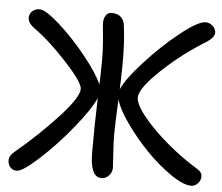

<svg xmlns="http://www.w3.org/2000/svg" viewBox="-52 -774 980 846"><g transform="rotate(5 438.0 -351.5)"><path d="M51.8 13.2Q33.2 13.2 22.7 0.5Q12.2 -12.2 12.2 -29.8Q12.2 -50.3 35.2 -68.8Q134.8 -151.9 218.3 -242.4Q301.8 -333 301.8 -370.1Q301.8 -398.4 222.9 -484.1Q144 -569.8 77.1 -617.2Q45.9 -639.2 45.9 -663.1Q45.9 -680.2 58.3 -692.1Q70.8 -704.1 90.8 -704.1Q117.7 -704.1 180.7 -647.7Q243.7 -591.3 303.2 -517.1Q362.8 -442.9 381.8 -396Q381.8 -410.2 382.8 -417Q385.3 -509.3 383.3 -550Q381.3 -590.8 377.7 -624.5Q374 -658.2 374 -669.9Q374 -689 383.1 -702.4Q392.1 -715.8 408.2 -715.8Q434.6 -715.8 450 -701.7Q465.3 -687.5 466.8 -662.1Q466.8 -660.6 468 -651.1Q469.2 -641.6 470.2 -632.3Q471.2 -623 472.4 -607.2Q473.6 -591.3 474.4 -572.5Q475.1 -553.7 475.6 -530.3Q476.1 -506.8 475.6 -476.8Q475.1 -446.8 474.1 -414.1Q473.1 -404.3 473.1 -383.8Q492.7 -429.7 564.5 -508.5Q636.2 -587.4 713.9 -649.2Q791.5 -710.9 824.2 -710.9Q841.8 -710.9 856 -698.2Q870.1 -685.5 870.1 -668Q870.1 -649.4 839.8 -627.9Q733.9 -563.5 644.5 -479.2Q555.2 -395 555.2 -355Q555.2 -323.7 600.1 -269Q645 -214.4 709.5 -160.4Q773.9 -106.4 835.9 -68.8Q850.6 -60.1 857.9 -52Q865.2 -43.9 865.2 -32.2Q865.2 -15.6 852.8 -1.7Q840.3 12.2 823.2 12.2Q788.1 12.2 731.4 -26.9Q674.8 -65.9 621.8 -120.6Q568.8 -175.3 525.6 -236.6Q482.4 -297.9 471.2 -338.9Q465.8 -229 465.8 -181.2Q465.8 -147.5 469.5 -95.7Q473.1 -43.9 473.1 -36.1Q473.1 -16.1 459 -1.5Q444.8 13.2 426.8 13.2Q376 13.2 376 -96.2Q376 -227.5 379.9 -336.9Q357.4 -285.2 288.1 -200.4Q218.8 -115.7 148.2 -51.3Q77.6 13.2 51.8 13.2Z"/></g></svg>

Font: Shantell Sans Normal
Style: Regular
Weight: 400
Designer: Stephen Nixon, Anya Danilova, Shantell Martin
Foundry: Arrow Type
Version: Version 1.006;[559af2be0]